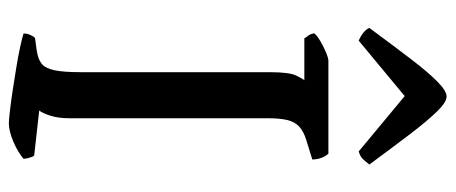

<svg xmlns="http://www.w3.org/2000/svg" viewBox="-310 -694 1004 423"><g transform="rotate(90 191.5 -482.0)"><path d="M250.9 0Q244.1 0 224.4 -2.3Q204.7 -4.5 179.5 -8.3Q154.3 -12.1 128.4 -16.4Q102.6 -20.6 82.5 -25Q62.3 -29.4 53.3 -32.4Q53.3 -40 56.3 -46.9Q59.3 -53.8 62.9 -57.6L90.5 -61.4Q109.6 -64.1 119.7 -72.1Q129.9 -80.1 134.2 -100.2Q138.5 -120.3 138.5 -157.8V-574.3Q138.5 -618.4 146.3 -633.8Q154.1 -649.3 156.3 -651H63.9Q61.9 -655 58.3 -659.1Q54.8 -663.3 52.8 -672.8Q58.3 -679.4 70.4 -686.4Q82.4 -693.5 95 -698.7Q107.5 -704 113.3 -704H318.1Q322.9 -699.2 326.8 -689.8Q330.7 -680.3 330.9 -668.5L288.7 -655.5Q268.9 -649.5 258.3 -639.6Q247.8 -629.7 243.9 -613.2Q240 -596.7 240 -569.3V-133.1Q240 -108.8 234.3 -91.2Q228.7 -73.7 222.9 -66.9L322.4 -55.8Q324.4 -53.8 326.7 -46.4Q329.1 -39 329.4 -32.4Q314.4 -19.6 291.3 -9.8Q268.2 0 250.9 0ZM69.1 -770.8Q59.4 -774.8 51.5 -781.1Q43.7 -787.5 41 -794.2Q80.6 -847.9 109.7 -885.9Q138.7 -923.9 159.3 -944.1Q179.9 -964.4 192 -964.4Q204.6 -964.4 225.1 -943.3Q245.6 -922.3 274.9 -884Q304.1 -845.6 342 -794.2Q338.5 -789.5 331.7 -781.8Q324.9 -774 313.1 -770.8L191.2 -872.1Z"/></g></svg>

Font: Texturina Medium
Style: Regular
Weight: 500
Designer: Guillermo Torres Carreño
Foundry: Omnibus-Type
Version: Version 1.003